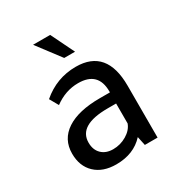

<svg xmlns="http://www.w3.org/2000/svg" viewBox="-160 -757 814 875"><g transform="rotate(-30 247.5 -319.0)"><path d="M422 0H355L345 -47Q291 12 199 12Q129 12 88.5 -26.5Q48 -65 48 -131Q48 -206 109.5 -246.5Q171 -287 284 -287H337V-292Q337 -396 232 -396Q165 -396 107 -353L81 -399Q159 -466 260 -466Q422 -466 422 -273ZM336 -229H292Q138 -229 138 -137Q138 -99 160.5 -77Q183 -55 221 -55Q259 -55 292 -74.5Q325 -94 336 -124ZM235 -527 142 -650H232L292 -527Z"/></g></svg>

Font: TajawalTap Med
Style: Regular
Weight: 500
Designer: Boutros Fonts
Foundry: Created by Boutros International 2017
Version: Version 2.700